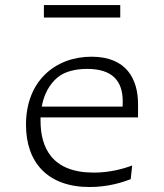

<svg xmlns="http://www.w3.org/2000/svg" viewBox="-20 -740 660 772"><path d="M220 -435C242 -450.5 279.5 -463 330 -463C429.5 -463 473.5 -417 473.5 -332C473.5 -324.5 473 -318 473 -311.5H148C160.5 -382 196 -418 220 -435ZM84.5 -238.5C84.5 -86.5 172 12 340.5 12C414.5 12 473 -7 505.5 -19.5L511.5 -74.5C472 -60 419.5 -46 357 -46C190 -46 143 -145 143 -254.5V-268H535V-321.5C535 -418.5 491.5 -512 348 -512C204 -512 84.5 -416 84.5 -238.5ZM156.5 -669.5H463.5V-719.5H156.5Z"/></svg>

Font: Monaspace Argon ExtraLight
Style: Regular
Weight: 200
Designer: Riley Cran & the Lettermatic Team
Foundry: Lettermatic
Version: Version 1.000 (Monaspace Argon)